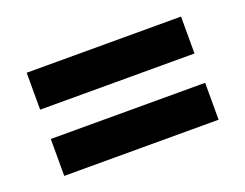

<svg xmlns="http://www.w3.org/2000/svg" viewBox="-57 -603 606 474"><g transform="rotate(-20 246.0 -365.5)"><path d="M43 -404V-501H448.5V-404ZM43 -230V-327H448.5V-230Z"/></g></svg>

Font: Big Shoulders Stencil Display ExtraBold
Style: Regular
Weight: 800
Designer: Patric King
Foundry: XO Type Co
Version: Version 1.000